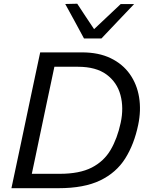

<svg xmlns="http://www.w3.org/2000/svg" viewBox="-20 -988 776 1008"><path d="M40 0Q52.5 -59 64.2 -114Q76 -169 90 -235.5L140 -473Q154.5 -541 166.5 -598Q178.5 -655 191 -713H410.5Q498 -713 561 -682.5Q624 -652 661.5 -599Q699 -546 710.2 -477.5Q721.5 -409 705.5 -332.5Q684.5 -231 637.5 -156.2Q590.5 -81.5 506 -40.8Q421.5 0 287 0ZM147 -75.5H294Q397.5 -75.5 461.5 -108.2Q525.5 -141 560.8 -201.2Q596 -261.5 613.5 -343Q630.5 -421.5 612.5 -488.8Q594.5 -556 539.2 -596.8Q484 -637.5 389 -637.5H265.5Q256.5 -595 247.5 -552Q238.5 -509 227.5 -458L184.5 -253.5Q174 -203 165 -160.2Q156 -117.5 147 -75.5ZM421 -786Q396.5 -831.5 371.8 -877Q347 -922.5 322.5 -967L385.5 -968.5Q407 -935.5 429.2 -902Q451.5 -868.5 474 -835Q509.5 -868.5 544 -901Q578.5 -933.5 613.5 -966.5H684Q640 -920.5 598 -876.2Q556 -832 512.5 -786Z"/></svg>

Font: Commissioner
Style: Italic
Weight: 400
Italic angle: -12°
Designer: Kostas Bartsokas
Foundry: Kostas Bartsokas
Version: Version 1.000; ttfautohint (v1.8.3)